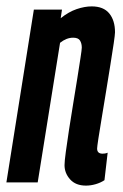

<svg xmlns="http://www.w3.org/2000/svg" viewBox="-32 -571 385 601"><path d="M74 -541H162L158 -514Q183 -534 208 -542.5Q233 -551 255 -551Q292 -551 310 -529Q328 -507 328 -470Q328 -463 324 -435.5Q320 -408 313.5 -368Q307 -328 300 -284.5Q293 -241 286.5 -202.5Q280 -164 276 -137.5Q272 -111 272 -106Q272 -90 289 -90Q292 -90 296 -90.5Q300 -91 305 -93L295 -7Q283 1 267.5 5.5Q252 10 237 10Q205 10 187.5 -9.5Q170 -29 170 -54Q170 -66 174 -95.5Q178 -125 184 -164.5Q190 -204 197 -246Q204 -288 210 -326Q216 -364 220 -390Q224 -416 224 -422Q224 -435 218.5 -444Q213 -453 197 -453Q176 -453 156 -437L86 0H-12Z"/></svg>

Font: Georama ExtraCondensed SemiBold
Style: Italic
Weight: 600
Width: 2
Italic angle: -9°
Designer: Jean-Baptiste Levee
Foundry: Production Type
Version: Version 1.000